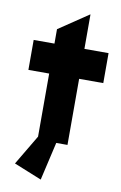

<svg xmlns="http://www.w3.org/2000/svg" viewBox="-98 -752 636 1010"><g transform="rotate(10 220.0 -246.5)"><path d="M46 144 141 -16V-353H30V-513H141V-590L300 -697L301 -696V-513H430V-353H301V0H241L194 204Z"/></g></svg>

Font: Lineal Heavy
Style: Regular
Weight: 900
Designer: Created by Frank Adebiaye with contributions from Anton Moglia & Ariel Martín Pérez
Created by Frank ADEBIAYE with FontF
Foundry: Velvetyne Type Foundry
Version: Version 2.000